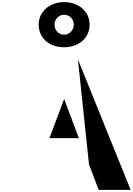

<svg xmlns="http://www.w3.org/2000/svg" viewBox="-20 -1801 1259 1821"><path d="M347 -1568C347 -1442 444 -1353 588 -1353C729 -1353 830 -1442 830 -1568C830 -1693 724 -1781 588 -1781C453 -1781 347 -1693 347 -1568ZM497 -1568C497 -1619 538 -1661 588 -1661C639 -1661 680 -1619 680 -1568C680 -1516 640 -1472 588 -1472C534 -1472 497 -1516 497 -1568ZM719 -1238 824 -242 916 0H1219ZM728 -491H449L587 -858H590Z"/></svg>

Font: Hussar Dziwak
Style: Regular
Weight: 400
Version: Version 1.022